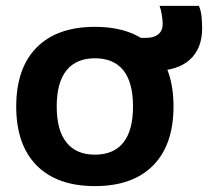

<svg xmlns="http://www.w3.org/2000/svg" viewBox="-20 -621 720 651"><path d="M301.7 10Q173.7 10 104.3 -60Q35 -130 35 -260Q35 -390 104.3 -460Q173.7 -530 301.7 -530Q430 -530 499.1 -460Q568.3 -390 568.3 -260Q568.3 -130 499.1 -60Q430 10 301.7 10ZM301.7 -96.6Q365.7 -96.6 398.4 -137.8Q431 -179 431 -260Q431 -341.3 398.4 -382.4Q365.7 -423.4 301.7 -423.4Q238.6 -423.4 205.5 -382.4Q172.3 -341.3 172.3 -260Q172.3 -179 205.5 -137.8Q238.6 -96.6 301.7 -96.6ZM433.6 -381 434.6 -492.7H476.6Q502.6 -492.7 517.1 -505Q531.6 -517.3 531.6 -539.7Q531.6 -552.3 528.6 -571Q525.6 -589.7 521 -601H654.6Q661.9 -582.7 663.6 -562.5Q665.3 -542.3 665.3 -524.3Q665.3 -456.4 623.6 -418.7Q581.9 -381 504.3 -381Z"/></svg>

Font: M PLUS 1 Thin
Style: Regular
Weight: 100
Designer: Coji Morishita
Foundry: UNDERFOREST DESIGN
Version: Version 1.001